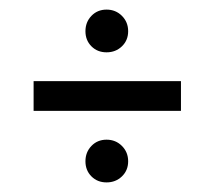

<svg xmlns="http://www.w3.org/2000/svg" viewBox="-20 -496 447 400"><path d="M158 -431Q158 -450 170.5 -463Q183 -476 202 -476Q221 -476 234 -463Q247 -450 247 -431Q247 -412 234 -399.5Q221 -387 202 -387Q183 -387 170.5 -399.5Q158 -412 158 -431ZM50 -327H357V-265H50ZM158 -160Q158 -179 170.5 -192Q183 -205 202 -205Q221 -205 234 -192Q247 -179 247 -160Q247 -141 234 -128.5Q221 -116 202 -116Q183 -116 170.5 -128.5Q158 -141 158 -160Z"/></svg>

Font: Prompt Light
Style: Regular
Weight: 300
Designer: Katatrad Team
Foundry: CadsonDemak
Version: Version 1.001